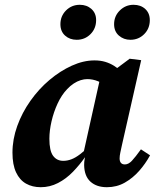

<svg xmlns="http://www.w3.org/2000/svg" viewBox="-20 -766 648 801"><path d="M150 15Q115 15 88.5 0Q62 -15 47 -47Q32 -79 32 -129Q32 -185 52 -240.5Q72 -296 107 -345.5Q142 -395 186.5 -432.5Q231 -470 279.5 -492Q328 -514 374 -514Q399 -514 419 -508Q439 -502 456.5 -491Q474 -480 491 -464L434 -399Q411 -418 389 -427Q367 -436 344 -436Q331 -436 316.5 -431.5Q302 -427 287.5 -417.5Q273 -408 260 -394Q237 -370 220.5 -334.5Q204 -299 195 -260Q186 -221 186 -187Q186 -137 201.5 -116Q217 -95 244 -95Q261 -95 278 -101.5Q295 -108 314 -122.5Q333 -137 356 -159L358 -112H336Q313 -79 284.5 -49.5Q256 -20 222 -2.5Q188 15 150 15ZM426 15Q383 15 357.5 -8Q332 -31 331 -77Q331 -84 331.5 -90Q332 -96 333 -101.5Q334 -107 335 -112L325 -113L400 -450L427 -451L521 -521L569 -515L489 -162Q485 -143 482 -129.5Q479 -116 479 -105Q479 -93 484.5 -86.5Q490 -80 501 -80Q516 -80 530.5 -95.5Q545 -111 568 -143L606 -118Q587 -83 560.5 -53Q534 -23 500.5 -4Q467 15 426 15ZM300 -600Q271 -600 251.5 -617.5Q232 -635 232 -665Q232 -699 255.5 -722.5Q279 -746 313 -746Q342 -746 361.5 -728.5Q381 -711 381 -682Q381 -647 357.5 -623.5Q334 -600 300 -600ZM524 -600Q496 -600 476 -617.5Q456 -635 456 -665Q456 -699 480 -722.5Q504 -746 537 -746Q567 -746 586 -728.5Q605 -711 605 -682Q605 -647 581.5 -623.5Q558 -600 524 -600Z"/></svg>

Font: Source Serif 4
Style: Bold Italic
Weight: 700
Italic angle: -12°
Designer: Frank Grießhammer
Foundry: Adobe Systems Incorporated
Version: Version 4.004;hotconv 1.0.116;makeotfexe 2.5.65601